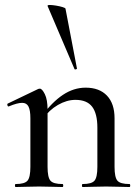

<svg xmlns="http://www.w3.org/2000/svg" viewBox="-20 -751 560 771"><path d="M312 0Q309 0 309 -6Q309 -12 312 -12Q348 -12 359.5 -25.5Q371 -39 371 -81V-238Q371 -295 350 -322.5Q329 -350 283 -350Q248 -350 212.5 -329.5Q177 -309 152 -273L148 -285Q189 -341 232.5 -370Q276 -399 324 -399Q379 -399 409.5 -367Q440 -335 440 -276V-81Q440 -39 451.5 -25.5Q463 -12 500 -12Q503 -12 503 -6Q503 0 500 0Q481 0 457 -1Q433 -2 406 -2Q379 -2 354.5 -1Q330 0 312 0ZM43 0Q40 0 40 -6Q40 -12 43 -12Q79 -12 90.5 -25.5Q102 -39 102 -81V-276Q102 -308 94.5 -323Q87 -338 69 -338Q59 -338 46 -334.5Q33 -331 16 -324Q12 -322 10 -327.5Q8 -333 11 -335L134 -394Q138 -395 140 -395Q149 -395 160 -373Q171 -351 171 -310V-81Q171 -39 182.5 -25.5Q194 -12 231 -12Q234 -12 234 -6Q234 0 231 0Q212 0 188 -1Q164 -2 137 -2Q110 -2 85.5 -1Q61 0 43 0ZM171 -727Q170 -731 180 -731Q190 -731 205 -728.5Q220 -726 231.5 -722.5Q243 -719 243 -716L289 -476Q290 -474 285 -472.5Q280 -471 279 -474Z"/></svg>

Font: Cormorant Garamond Light Medium
Style: Regular
Weight: 500
Version: Version 4.001